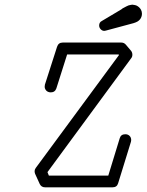

<svg xmlns="http://www.w3.org/2000/svg" viewBox="-20 -792 627 821"><path d="M415 -702 499 -752 504 -756Q515 -762 521 -765Q530 -770 539 -771Q540 -771 542 -771.5Q544 -772 546 -772Q555 -771 562 -769Q576 -763 583 -750Q585 -746 586 -742Q587 -738 587 -733Q587 -727 585 -721Q581 -708 568 -700Q561 -696 551 -693L432 -661Q429 -660 426 -660Q417 -660 410.5 -667Q404 -674 404 -683Q404 -689 406.5 -694Q409 -699 415 -702ZM197 -397Q190 -397 184 -400Q178 -403 174.5 -409Q171 -415 171 -420.5Q171 -426 172 -430L224 -592Q230 -610 248 -610H499Q511 -610 519 -600L541 -574Q546 -567 546 -558Q546 -549 541 -543L183 -56L189 -41H443L492 -201Q497 -218 516 -218Q527 -218 534 -211Q541 -204 541 -193Q541 -189 540 -186L485 -8Q480 9 461 9H173Q157 9 150 -5L130 -49Q128 -54 128 -60.5Q128 -67 133 -74L489 -557L487 -559H267L221 -414Q215 -397 197 -397Z"/></svg>

Font: TT2020Base
Style: Italic
Weight: 400
Italic angle: -15°
Version: Version 0.2.000